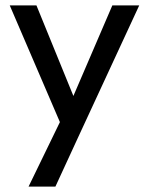

<svg xmlns="http://www.w3.org/2000/svg" viewBox="-20 -495 554 714"><path d="M222 3.8 16.2 -475H115.5L268.5 -100H236.5L397.8 -475H497.8L276 3.8ZM86.2 199 225.5 -87.8 276 3.8 186 199Z"/></svg>

Font: Outfit Thin
Style: Regular
Weight: 100
Designer: Rodrigo Fuenzalida
Foundry: fragTYPE
Version: Version 1.000